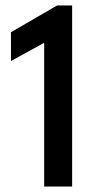

<svg xmlns="http://www.w3.org/2000/svg" viewBox="-20 -680 347 700"><path d="M243 0H141V-524L20 -457.5V-562.5L188 -660H243Z"/></svg>

Font: Lucymar Sans Medium
Style: Regular
Weight: 500
Foundry: The League of Moveable Type (original font) / Main changes by Cristiano Sobral with portions from Mirco Monsees
Version: Version 2.001;August 30, 2020;FontCreator 13.0.0.2681 64-bit